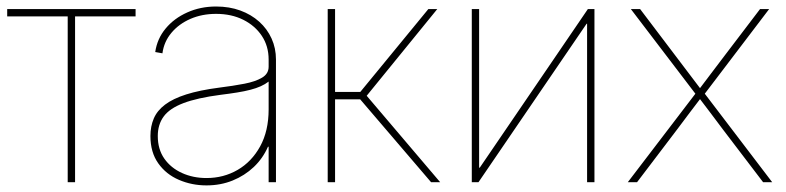

<svg xmlns="http://www.w3.org/2000/svg" viewBox="-20 -557 2403 587"><path d="M187 0V-506.8H2V-529.3H394.5V-506.8H209.5V0Z M611.3 9.8Q566.4 9.8 527.1 -7.1Q487.8 -23.9 463.9 -57.6Q439.9 -91.3 439.9 -141.1Q439.9 -170.9 450.2 -194.8Q460.4 -218.8 484.6 -237.1Q508.8 -255.4 549.3 -268.3Q589.8 -281.2 650.4 -289.1Q692.9 -294.4 727.1 -301Q761.2 -307.6 781.2 -319.6Q801.3 -331.5 801.3 -353V-375Q801.3 -416 780.5 -447.3Q759.8 -478.5 723.6 -496.6Q687.5 -514.6 640.6 -514.6Q597.7 -514.6 562.3 -499.3Q526.9 -483.9 504.2 -456.8Q481.4 -429.7 476.6 -394L454.6 -397.9Q460.4 -438.5 486.3 -469.7Q512.2 -501 552.5 -519Q592.8 -537.1 640.6 -537.1Q681.2 -537.1 714.6 -524.9Q748 -512.7 772.5 -490.7Q796.9 -468.8 810.3 -439.2Q823.7 -409.7 823.7 -375V0H801.3V-108.4H799.3Q783.7 -72.8 755.9 -46.4Q728 -20 691.2 -5.1Q654.3 9.8 611.3 9.8ZM611.3 -12.7Q663.6 -12.7 706.5 -37.6Q749.5 -62.5 775.4 -109.6Q801.3 -156.7 801.3 -222.7V-307.6Q790.5 -299.3 776.9 -293.2Q763.2 -287.1 745.4 -282.5Q727.5 -277.8 704.8 -274.2Q682.1 -270.5 654.3 -267.1Q583 -257.8 540.8 -241.7Q498.5 -225.6 480.5 -200.9Q462.4 -176.3 462.4 -141.1Q462.4 -100.6 482.4 -72Q502.4 -43.5 536.4 -28.1Q570.3 -12.7 611.3 -12.7Z M981.9 0V-529.3H1004.4V-275.9H1081.5L1289.6 -529.3H1316.9L1101.1 -264.2L1325.7 0H1297.9L1081.1 -253.4H1004.4V0Z M1797.4 0H1774.9V-484.4H1773.4L1442.9 0H1422.4V-529.3H1444.8V-44.4H1446.8L1777.3 -529.3H1797.4Z M1899.4 0 2112.3 -278.8V-262.2L1908.7 -529.3H1937L2045.4 -386.2Q2065.4 -359.9 2085.7 -333Q2106 -306.2 2126 -279.8H2114.3Q2134.3 -306.2 2154.5 -333Q2174.8 -359.9 2194.8 -386.2L2303.7 -529.3H2331.5L2128.4 -262.2V-278.8L2340.8 0H2313L2189.5 -162.1Q2170.4 -187.5 2151.9 -212.2Q2133.3 -236.8 2114.3 -261.7H2126Q2106.9 -236.8 2088.4 -212.2Q2069.8 -187.5 2050.8 -162.1L1927.7 0Z"/></svg>

Font: Inter 24pt Thin
Style: Regular
Weight: 250
Designer: Rasmus Andersson
Foundry: rsms
Version: Version 4.001;git-66647c0bb